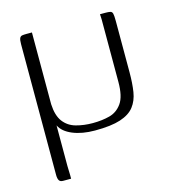

<svg xmlns="http://www.w3.org/2000/svg" viewBox="-88 -473 627 695"><g transform="rotate(-15 226.0 -125.0)"><path d="M223 3Q175 3 140 -11.5Q105 -26 93 -51Q93 -19 93 -1Q93 17 93 35.5Q93 54 93 85Q93 93 93 101.5Q93 110 93.5 118.5Q94 127 94 135Q94 143 94 149Q86 149 78.5 149Q71 149 64 149Q53 149 49 142Q45 135 45 122Q45 33 45 -45Q45 -123 45 -200.5Q45 -278 45 -368Q45 -384 48 -390.5Q51 -397 57.5 -398Q64 -399 73 -399Q73 -399 76.5 -399Q80 -399 84 -399Q88 -399 91 -399Q94 -399 94 -399Q94 -396 94 -393Q94 -390 94 -386Q94 -322 94 -258.5Q94 -195 94 -130Q96 -87 113.5 -64Q131 -41 160 -33Q189 -25 222 -25Q257 -25 285.5 -32.5Q314 -40 332 -65.5Q350 -91 350 -145Q350 -205 350 -263Q350 -321 350 -380Q350 -386 349.5 -390.5Q349 -395 349 -399Q350 -399 353 -399Q356 -399 359.5 -399Q363 -399 366 -399Q369 -399 370 -399Q381 -399 387.5 -397.5Q394 -396 396 -388.5Q398 -381 398 -360V-168Q398 -127 393 -95.5Q388 -64 371 -42Q354 -20 319 -8.5Q284 3 223 3Z"/></g></svg>

Font: Genos Light
Style: Regular
Weight: 300
Designer: Robert E. Leuschke
Foundry: Robert E. Leuschke
Version: Version 1.010